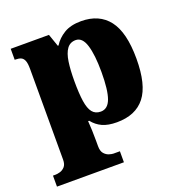

<svg xmlns="http://www.w3.org/2000/svg" viewBox="-137 -663 941 1000"><g transform="rotate(-20 334.0 -162.5)"><path d="M9 221V160H24Q33 160 48 156Q63 152 75 139Q87 126 87 100V-403Q87 -435 80.5 -450Q74 -465 62 -470Q50 -475 33 -475H28V-536H240L264 -467H268Q289 -501 326 -523.5Q363 -546 421 -546Q521 -546 573.5 -478Q626 -410 626 -264Q626 -119 574 -53Q522 13 418 13Q369 13 337.5 -1.5Q306 -16 284 -44H278Q280 -19 281 8.5Q282 36 282 66V96Q282 124 294 137.5Q306 151 321 155.5Q336 160 344 160H380V221ZM358 -68Q397 -68 414 -114.5Q431 -161 431 -261Q431 -356 414.5 -409.5Q398 -463 361 -463Q330 -463 312.5 -439Q295 -415 288.5 -370.5Q282 -326 282 -264Q282 -196 288.5 -152.5Q295 -109 311.5 -88.5Q328 -68 358 -68Z"/></g></svg>

Font: Noto Serif Hebrew Black
Style: Regular
Weight: 900
Version: Version 2.003